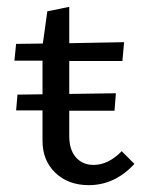

<svg xmlns="http://www.w3.org/2000/svg" viewBox="-20 -533 422 560"><path d="M335 -92 372 -55Q315 7 239 7Q179 7 141.5 -29Q104 -65 104 -122V-211H27L31 -257L104 -258V-356H22L27 -405L105 -406L118 -500L182 -513V-407L342 -410L337 -355H182V-259L318 -261L314 -210H182V-136Q182 -96 201.5 -74Q221 -52 253 -52Q296 -52 335 -92Z"/></svg>

Font: EauTest Medium
Style: Regular
Weight: 500
Designer: Christian Thalmann (Catharsis Fonts)
Version: Version 0.001;PS 000.001;hotconv 1.0.88;makeotf.lib2.5.64775